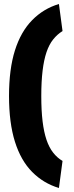

<svg xmlns="http://www.w3.org/2000/svg" viewBox="-20 -792 367 958"><path d="M274 146Q197 123 140.5 66Q84 9 54.5 -85Q25 -179 25 -313Q25 -447 54.5 -540.5Q84 -634 140.5 -691.5Q197 -749 274 -772L292 -637Q266 -621 245.5 -595.5Q225 -570 212 -531.5Q199 -493 192.5 -439Q186 -385 186 -313Q186 -240 192.5 -186.5Q199 -133 212 -94.5Q225 -56 245.5 -30Q266 -4 292 11Z"/></svg>

Font: Changa ExtraLight
Style: Bold
Weight: 700
Version: Version 3.002; ttfautohint (v1.8.2)